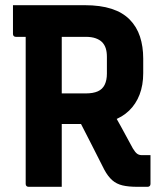

<svg xmlns="http://www.w3.org/2000/svg" viewBox="-20 -720 640 740"><path d="M397 -320Q423 -274 445 -234.5Q467 -195 492 -148Q501 -133 508.5 -127.5Q516 -122 527 -122Q532 -122 534.5 -122Q537 -122 541 -122H560Q560 -92 560 -66.5Q560 -41 560 -11Q560 -6 557 -3Q554 0 549 0Q542 0 530.5 0Q519 0 509 0Q475 0 452 -5.5Q429 -11 412.5 -25.5Q396 -40 382 -66Q356 -117 330.5 -167.5Q305 -218 279 -268ZM30 -700Q99 -700 168 -700Q237 -700 306 -700Q367 -700 410 -686Q453 -672 480 -644.5Q507 -617 519.5 -579Q532 -541 532 -494V-438Q532 -392 518 -355.5Q504 -319 477.5 -293.5Q451 -268 413 -255Q375 -242 327 -242Q297 -242 266.5 -242Q236 -242 205 -242L194 -236V-360Q223 -360 252.5 -360Q282 -360 311 -360Q339 -360 357 -368Q375 -376 383.5 -393.5Q392 -411 392 -436V-501Q392 -520 387.5 -534Q383 -548 373 -558Q364 -567 348.5 -572.5Q333 -578 311 -578Q266 -578 220.5 -578Q175 -578 130.5 -578Q86 -578 41 -578Q36 -578 33 -581Q30 -584 30 -589Q30 -618 30 -644.5Q30 -671 30 -700ZM218 0Q185 0 154.5 0Q124 0 90 0Q85 0 82 -3Q79 -6 79 -11Q79 -92 79 -167.5Q79 -243 79 -318Q79 -393 79 -469.5Q79 -546 79 -625H230L218 -598Q218 -565 218 -532.5Q218 -500 218 -470Q218 -408 218 -348.5Q218 -289 218 -227.5Q218 -166 218 -98Q218 -71 218 -46Q218 -21 218 0Z"/></svg>

Font: Recursive
Style: Bold
Weight: 700
Version: Version 1.085